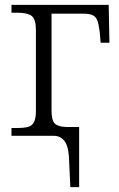

<svg xmlns="http://www.w3.org/2000/svg" viewBox="-20 -556 488 786"><path d="M262 83Q259 39 242.5 19.5Q226 0 201 0H27V-32H47Q79 -32 95 -36.5Q111 -41 119 -56Q127 -71 127 -102V-433Q127 -477 110 -490.5Q93 -504 50 -504H27V-536H425L428 -381H392L388 -427Q384 -458 378 -473Q372 -488 359 -494Q346 -500 320 -500H191V-104Q191 -62 205 -49.5Q219 -37 253 -36H304V210H268Z"/></svg>

Font: Noto Serif Light
Style: Regular
Weight: 300
Designer: Monotype Design Team
Foundry: Monotype Imaging Inc.
Version: Version 1.001